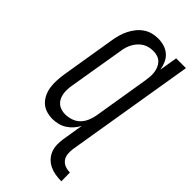

<svg xmlns="http://www.w3.org/2000/svg" viewBox="-296 -807 1094 1094"><g transform="rotate(45 250.5 -260.0)"><path d="M455 223Q430 223 406 219Q382 215 361 205Q340 195 324 178.5Q308 162 299.5 140.5Q291 119 290 95Q289 71 293 46L314 -83Q304 -63 288.5 -45.5Q273 -28 253.5 -15.5Q234 -3 211.5 2.5Q189 8 168 8Q141 8 116.5 0Q92 -8 74.5 -25Q57 -42 46.5 -65Q36 -88 32.5 -113.5Q29 -139 30.5 -166Q32 -193 36 -219L91 -554Q95 -577 101.5 -599.5Q108 -622 119 -643.5Q130 -665 145 -684Q160 -703 180.5 -717Q201 -731 224 -737Q247 -743 270 -743Q296 -743 320 -735.5Q344 -728 362 -712Q380 -696 390 -673.5Q400 -651 404 -626L422 -735H501L372 46Q369 67 371 87.5Q373 108 384.5 123.5Q396 139 414.5 146Q433 153 454 153ZM200 -62Q223 -62 247.5 -70Q272 -78 289.5 -95.5Q307 -113 317 -136.5Q327 -160 331 -183L386 -518Q389 -536 390.5 -554Q392 -572 390 -589Q388 -606 381.5 -622Q375 -638 363.5 -650Q352 -662 335.5 -667.5Q319 -673 301 -673Q285 -673 268.5 -669.5Q252 -666 237 -657Q222 -648 210 -635Q198 -622 189.5 -606.5Q181 -591 176 -575Q171 -559 169 -543L113 -208Q110 -191 109 -173.5Q108 -156 110.5 -139.5Q113 -123 120 -108Q127 -93 139 -82.5Q151 -72 167 -67Q183 -62 200 -62Z"/></g></svg>

Font: Iosevka Term Curly
Style: Italic
Weight: 400
Italic angle: -9°
Designer: Belleve Invis
Foundry: Belleve Invis
Version: Version 32.3.0